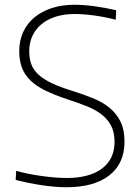

<svg xmlns="http://www.w3.org/2000/svg" viewBox="-20 -777 587 808"><path d="M259 11Q214 11 156.5 2.5Q99 -6 46 -20L48 -58Q99 -44 157.5 -36Q216 -28 262 -28Q356 -28 409 -67.5Q462 -107 462 -180Q462 -221 447 -249Q432 -277 406 -296.5Q380 -316 345 -330Q310 -344 270 -357Q212 -376 172 -395.5Q132 -415 107.5 -439Q83 -463 72 -493Q61 -523 61 -562Q61 -606 77.5 -642Q94 -678 124.5 -703.5Q155 -729 198 -743Q241 -757 293 -757Q331 -757 376 -751Q421 -745 469 -734L467 -694Q420 -706 375.5 -712Q331 -718 294 -718Q250 -718 215 -707Q180 -696 155 -675.5Q130 -655 116.5 -626Q103 -597 103 -562Q103 -530 112 -506Q121 -482 142.5 -462.5Q164 -443 199 -426.5Q234 -410 286 -394Q331 -380 370.5 -364Q410 -348 439.5 -324.5Q469 -301 486.5 -266.5Q504 -232 504 -181Q504 -89 440 -39Q376 11 259 11Z"/></svg>

Font: Encode Sans Normal
Style: Thin
Weight: 100
Designer: Pablo Impallari, Andres Torresi
Foundry: Pablo Impallari, Andres Torresi
Version: Version 1.000; ttfautohint (v1.00) -l 8 -r 50 -G 200 -x 14 -